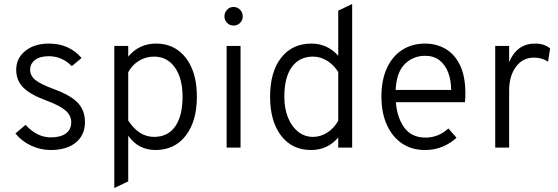

<svg xmlns="http://www.w3.org/2000/svg" viewBox="-20 -742 2806 965"><path d="M234.5 12Q183.5 12 136.5 -10Q89.5 -32 57.5 -71L108.5 -114.5Q166 -51.5 235.5 -51.5Q284.5 -51.5 311.2 -71.2Q338 -91 338 -127.5Q338 -161.5 309.5 -186.5Q281 -211.5 213.5 -236.5Q132 -266.5 96.8 -302.2Q61.5 -338 61.5 -391Q61.5 -449.5 107.2 -486.2Q153 -523 226.5 -523Q327.5 -523 390 -450.5L341 -409.5Q292 -459.5 225.5 -459.5Q181.5 -459.5 156.5 -441Q131.5 -422.5 131.5 -391Q131.5 -361.5 157.5 -340.2Q183.5 -319 252.5 -293.5Q336.5 -262.5 371.8 -224.5Q407 -186.5 407 -128.5Q407 -63 361 -25.5Q315 12 234.5 12Z M554.5 203V-511H624.5V-457.5Q679 -523 764.5 -523Q827.5 -523 873.5 -490.2Q919.5 -457.5 944.5 -397.8Q969.5 -338 969.5 -256Q969.5 -132.5 913.5 -60.2Q857.5 12 761.5 12Q675 12 624.5 -60V169.5ZM754.5 -54Q823.5 -54 860.5 -106.5Q897.5 -159 897.5 -256Q897.5 -349 858.8 -403.2Q820 -457.5 754.5 -457.5Q713.5 -457.5 679.2 -437Q645 -416.5 624.5 -379V-136.5Q677.5 -54 754.5 -54Z M1153.5 -613.5Q1134.5 -613.5 1121.2 -627Q1108 -640.5 1108 -659.5Q1108 -679 1121.2 -693Q1134.5 -707 1153.5 -707Q1173.5 -707 1186.8 -693Q1200 -679 1200 -659.5Q1200 -640.5 1186.8 -627Q1173.5 -613.5 1153.5 -613.5ZM1119 0V-511H1189V0Z M1543 12Q1448 12 1392.8 -60.2Q1337.5 -132.5 1337.5 -256Q1337.5 -380.5 1393 -451.8Q1448.5 -523 1545.5 -523Q1625 -523 1680 -462V-688.5L1750 -722V0H1680V-51Q1626.5 12 1543 12ZM1553.5 -54Q1591 -54 1625 -75.8Q1659 -97.5 1680 -135V-380Q1657.5 -416 1623.8 -436.8Q1590 -457.5 1553.5 -457.5Q1484.5 -457.5 1446.8 -405.2Q1409 -353 1409 -256Q1409 -196.5 1427.5 -151Q1446 -105.5 1478.5 -79.8Q1511 -54 1553.5 -54Z M2116.5 12Q2048.5 12 1999.2 -22Q1950 -56 1923.5 -116.2Q1897 -176.5 1897 -256Q1897 -340.5 1924.8 -400.2Q1952.5 -460 2002 -491.5Q2051.5 -523 2116.5 -523Q2173 -523 2219 -496.5Q2265 -470 2292 -414.5Q2319 -359 2319 -272Q2319 -252.5 2317 -228.5H1969.5Q1976 -149.5 2012.5 -100Q2049 -50.5 2119 -50.5Q2150.5 -50.5 2179.5 -61.8Q2208.5 -73 2233.5 -96.5L2274.5 -49.5Q2246.5 -23 2205.8 -5.5Q2165 12 2116.5 12ZM1968.5 -290H2247.5Q2247.5 -337.5 2233 -376.5Q2218.5 -415.5 2189.5 -438.5Q2160.5 -461.5 2116.5 -461.5Q2057 -461.5 2015 -420.5Q1973 -379.5 1968.5 -290Z M2469 0V-511H2539V-430Q2578 -523 2670 -523Q2716 -523 2745 -498.5L2734.5 -432Q2704 -452.5 2663.5 -452.5Q2607.5 -452.5 2573.2 -406.5Q2539 -360.5 2539 -286.5V0Z"/></svg>

Font: Overpass Light
Style: Regular
Weight: 300
Designer: Delve Withrington, Dave Bailey, Thomas Jockin
Foundry: Delve Fonts LLC
Version: Version 4.000; ttfautohint (v1.8.3)